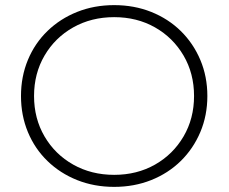

<svg xmlns="http://www.w3.org/2000/svg" viewBox="-20 -725 893 750"><path d="M426 5Q348 5 281.5 -21.5Q215 -48 165.5 -96Q116 -144 89 -209Q62 -274 62 -350Q62 -426 89 -491Q116 -556 165.5 -604Q215 -652 281.5 -678.5Q348 -705 426 -705Q504 -705 570.5 -678.5Q637 -652 686 -604Q735 -556 762.5 -491Q790 -426 790 -350Q790 -274 762.5 -209Q735 -144 686 -96Q637 -48 570.5 -21.5Q504 5 426 5ZM426 -42Q515 -42 585.5 -82Q656 -122 697 -192Q738 -262 738 -350Q738 -438 697 -508Q656 -578 585.5 -618Q515 -658 426 -658Q337 -658 266 -618Q195 -578 154 -508Q113 -438 113 -350Q113 -262 154 -192Q195 -122 266 -82Q337 -42 426 -42Z"/></svg>

Font: Montserrat Light
Style: Regular
Weight: 300
Designer: Julieta Ulanovsky
Foundry: Julieta Ulanovsky
Version: Version 9.000; ttfautohint (v1.8.4.7-5d5b)